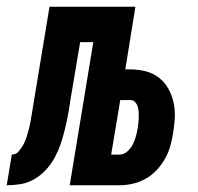

<svg xmlns="http://www.w3.org/2000/svg" viewBox="-67 -550 587 570"><path d="M-47 0 -32 -91Q-20 -91 -12 -100Q-4 -109 2 -120Q8 -131 11.5 -142Q15 -153 18 -164Q21 -175 23 -186.5Q25 -198 27 -209Q29 -223 31.5 -236.5Q34 -250 36 -264L80 -530H335L305 -344H320Q343 -344 365 -338.5Q387 -333 404 -320Q421 -307 432 -288Q443 -269 448 -247Q453 -225 452 -202Q451 -179 447 -156Q444 -136 438.5 -116.5Q433 -97 423 -79Q413 -61 398.5 -45.5Q384 -30 365.5 -19.5Q347 -9 327 -4.5Q307 0 288 0H140L210 -425H171L141 -247Q141 -247 141 -247Q141 -247 141 -247V-246Q138 -225 134 -204.5Q130 -184 125 -163.5Q120 -143 113 -122.5Q106 -102 95.5 -82.5Q85 -63 70 -46.5Q55 -30 35.5 -18.5Q16 -7 -5 -3.5Q-26 0 -47 0ZM263 -91H288Q300 -91 310.5 -100Q321 -109 327 -121Q333 -133 336.5 -145.5Q340 -158 342 -170Q343 -178 344 -186.5Q345 -195 345 -203Q345 -211 344.5 -219Q344 -227 341.5 -234.5Q339 -242 333.5 -247.5Q328 -253 320 -253H290Z"/></svg>

Font: Iosevka Curly XBdObl
Style: Regular
Weight: 800
Italic angle: -9°
Monospace: yes
Designer: Belleve Invis
Foundry: Belleve Invis
Version: Version 11.1.0; ttfautohint (v1.8.3)